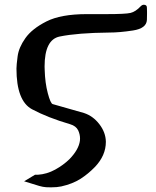

<svg xmlns="http://www.w3.org/2000/svg" viewBox="-20 -512 666 820"><path d="M435.5 -451.7Q515.6 -451.7 537.4 -456.8Q559.1 -461.9 581.1 -485.4Q587.4 -491.7 594.2 -491.7Q607.4 -491.7 607.4 -479.5Q607.9 -470.7 607.9 -461.9V-453.1Q607.4 -439.9 607.4 -426.8Q605.5 -390.6 547.9 -381.8Q490.2 -373 446.8 -373Q311 -371.6 234.9 -356Q170.4 -342.8 170.4 -228Q170.4 -220.7 170.9 -212.9Q172.4 -158.2 184.1 -114Q195.8 -69.8 205.1 -67.4L338.9 -29.3Q377.4 -16.6 404.3 18.3Q431.2 53.2 432.1 92.8V93.8Q432.1 152.3 385.3 201.2Q356 231.4 322.8 252.4Q289.6 273.4 241.7 284.2Q223.6 288.1 198.2 288.1Q188.5 288.1 177.2 287.6Q163.1 286.6 147.9 282.2L83 262.2L129.4 234.4H141.1Q180.2 231.9 215.6 212.4Q251 192.9 276.9 167.5Q316.4 126.5 321.3 88.9Q321.8 84.5 321.8 79.6Q321.8 62 314 44.9Q304.7 25.9 279.8 18.6Q183.1 -9.8 116.7 -45.4Q50.3 -81.1 50.3 -219.2Q50.3 -233.4 55.2 -271.2Q60.1 -309.1 88.4 -349.1Q116.7 -389.2 178.2 -420.4Q239.7 -451.7 351.1 -451.7Z"/></svg>

Font: Caudex
Style: Bold
Weight: 700
Version: Version 1.01